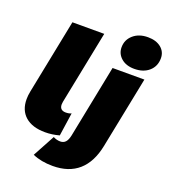

<svg xmlns="http://www.w3.org/2000/svg" viewBox="-177 -949 1135 1281"><g transform="rotate(20 390.0 -308.5)"><path d="M31 -156Q31 -182 37 -212L143 -742H369L265 -222Q263 -208 263 -203Q263 -161 307 -161Q330 -161 346 -169L322 -4Q272 10 222 10Q131 10 81 -33.5Q31 -77 31 -156ZM203 177 288 20Q312 33 338 33Q361 33 375 18Q389 3 396 -30L499 -547H725L623 -38Q599 82 529.5 143Q460 204 346 204Q264 204 203 177ZM508 -698Q508 -751 548 -786Q588 -821 652 -821Q710 -821 745 -792.5Q780 -764 780 -718Q780 -661 740.5 -626Q701 -591 636 -591Q578 -591 543 -621.5Q508 -652 508 -698Z"/></g></svg>

Font: Montserrat Alternates Black
Style: Italic
Weight: 900
Italic angle: -11.3°
Designer: Julieta Ulanovsky
Foundry: Julieta Ulanovsky
Version: Version 7.200